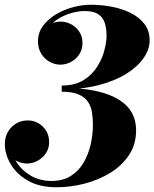

<svg xmlns="http://www.w3.org/2000/svg" viewBox="-20 -779 650 809"><path d="M217 10Q146 10 97.8 -17.8Q49.5 -45.5 25 -87.5Q0.5 -129.5 0.5 -171Q0.5 -215.5 28.8 -243.5Q57 -271.5 97 -271.5Q133.5 -271.5 160.2 -245.8Q187 -220 187 -179.5Q187 -154 173.8 -134Q160.5 -114 139.2 -102Q118 -90 94 -90Q70.5 -90 49.2 -101.2Q28 -112.5 14.8 -130.8Q1.5 -149 1.5 -171H27.5Q27.5 -130.5 50 -95.2Q72.5 -60 110.8 -38.2Q149 -16.5 197 -16.5Q245 -16.5 278.2 -37.5Q311.5 -58.5 332 -93.5Q352.5 -128.5 362 -170.2Q371.5 -212 371.5 -253Q371.5 -281 367.5 -306Q363.5 -331 350.2 -350.5Q337 -370 310.8 -381.2Q284.5 -392.5 240 -392.5V-409Q321 -409 380.2 -396.5Q439.5 -384 477.8 -361Q516 -338 534.8 -305Q553.5 -272 553.5 -230.5Q553.5 -171 523.8 -126Q494 -81 444.8 -50.8Q395.5 -20.5 336.2 -5.2Q277 10 217 10ZM240 -402.5V-418.5Q295.5 -418.5 332.2 -441.5Q369 -464.5 390.2 -499Q411.5 -533.5 420.2 -568.5Q429 -603.5 429 -628Q429 -660.5 421 -683.8Q413 -707 393 -719.8Q373 -732.5 336.5 -732.5Q311.5 -732.5 282.2 -724.5Q253 -716.5 226.8 -700.5Q200.5 -684.5 183.8 -660.8Q167 -637 167 -605H141Q141 -629 155.2 -647.8Q169.5 -666.5 191.2 -677.2Q213 -688 234.5 -688Q258.5 -688 279.8 -676.8Q301 -665.5 314.2 -645.2Q327.5 -625 327.5 -598.5Q327.5 -569.5 313.2 -548.8Q299 -528 277.5 -517.2Q256 -506.5 234.5 -506.5Q210.5 -506.5 188.8 -518.8Q167 -531 153.5 -553.2Q140 -575.5 140 -605Q140 -640.5 160.2 -668.8Q180.5 -697 213.5 -717.2Q246.5 -737.5 286 -748.2Q325.5 -759 364 -759Q405.5 -759 449 -751Q492.5 -743 529 -725.2Q565.5 -707.5 588 -678.8Q610.5 -650 610.5 -608.5Q610.5 -571 585.2 -534.5Q560 -498 512 -468Q464 -438 395.2 -420.2Q326.5 -402.5 240 -402.5Z"/></svg>

Font: Bodoni Moda 9pt ExtraBold
Style: Italic
Weight: 800
Italic angle: -13°
Designer: Owen Earl
Foundry: indestructible type
Version: Version 2.004